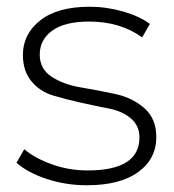

<svg xmlns="http://www.w3.org/2000/svg" viewBox="-20 -546 518 570"><path d="M238 4Q175 4 118 -15Q61 -34 29 -63L52 -103Q84 -76 134.5 -58Q185 -40 240 -40Q394 -40 394 -138Q394 -173 368.5 -194.5Q343 -216 304.5 -223.5Q266 -231 221 -241Q176 -251 137.5 -262.5Q99 -274 73.5 -304.5Q48 -335 48 -383Q48 -445 99.5 -485.5Q151 -526 246 -526Q296 -526 345 -512Q394 -498 425 -475L402 -435Q337 -482 245 -482Q172 -482 135 -455Q98 -428 98 -384Q98 -341 133.5 -318Q169 -295 220 -286.5Q271 -278 322 -267Q373 -256 408.5 -225Q444 -194 444 -139Q444 -74 390 -35Q336 4 238 4Z"/></svg>

Font: mBank Light
Style: Regular
Weight: 300
Designer: Julieta Ulanovsky
Foundry: Julieta Ulanovsky
Version: Version 7.200;PS 007.200;hotconv 1.0.88;makeotf.lib2.5.64775